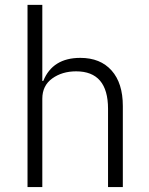

<svg xmlns="http://www.w3.org/2000/svg" viewBox="-20 -760 604 780"><path d="M91.8 0V-740.2H151.9V-431.2H155.8Q193.8 -524.9 306.2 -524.9Q387.7 -524.9 433.3 -473.6Q479 -422.4 479 -329.1V0H418.9V-317.9Q418.9 -470.2 289.1 -470.2Q232.4 -470.2 192.1 -441.2Q151.9 -412.1 151.9 -358.9V0Z"/></svg>

Font: Anuphan Light
Style: Regular
Weight: 300
Designer: Mike Abbink, Paul van der Laan, Pieter van Rosmalen, Mint Tantisuwanna
Foundry: Bold Monday; Cadson Demak
Version: Version 3.002;hotconv 1.0.109;makeotfexe 2.5.65596